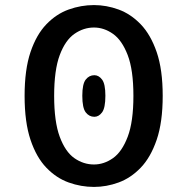

<svg xmlns="http://www.w3.org/2000/svg" viewBox="-20 -726 750 757"><path d="M350.5 11Q299.5 11 250.8 -6.5Q202 -24 162.8 -64.8Q123.5 -105.5 100.2 -175Q77 -244.5 77 -348Q77 -451.5 100.2 -520.5Q123.5 -589.5 162.8 -630.2Q202 -671 250.8 -688.5Q299.5 -706 350.5 -706Q399.5 -706 447.5 -688.5Q495.5 -671 534.8 -630.2Q574 -589.5 597.8 -520.5Q621.5 -451.5 621.5 -348Q621.5 -244.5 597.8 -175Q574 -105.5 534.8 -64.8Q495.5 -24 447.5 -6.5Q399.5 11 350.5 11ZM350.5 -77.5Q390 -77.5 425.5 -102.5Q461 -127.5 483.5 -186.8Q506 -246 506 -348Q506 -450 483.5 -508.8Q461 -567.5 425.5 -592.5Q390 -617.5 350.5 -617.5Q309.5 -617.5 273.5 -592.5Q237.5 -567.5 215.5 -508.8Q193.5 -450 193.5 -348Q193.5 -246 215.5 -186.8Q237.5 -127.5 273.2 -102.5Q309 -77.5 350.5 -77.5ZM352 -265.5Q331.5 -265.5 318 -283Q304.5 -300.5 304.5 -348.5Q304.5 -395 318 -412.2Q331.5 -429.5 352 -429.5Q369.5 -429.5 382.5 -412.2Q395.5 -395 395.5 -348.5Q395.5 -300.5 382.5 -283Q369.5 -265.5 352 -265.5Z"/></svg>

Font: League Mono Medium
Style: Regular
Weight: 500
Width: 6
Designer: Tyler Finck
Foundry: The League of Moveable Type / Tyler Finck
Version: Version 2.300;RELEASE